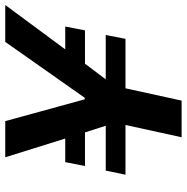

<svg xmlns="http://www.w3.org/2000/svg" viewBox="-10 -718 728 749"><g transform="rotate(-90 354.5 -344.0)"><path d="M193 0 241 -219H47L63 -296H238L212 -377H81L96 -454H188L115 -688H256L341 -378H347L565 -688H709L536 -454H625L610 -377H480L419 -296H592L577 -219H384L336 0Z"/></g></svg>

Font: Saira SemiBold
Style: Italic
Weight: 600
Italic angle: -12°
Designer: Hector Gatti with collaboration of the Omnibus-Type team
Foundry: Omnibus-Type
Version: Version 1.100; ttfautohint (v1.8.3)